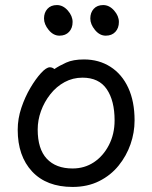

<svg xmlns="http://www.w3.org/2000/svg" viewBox="-20 -721 602 759"><path d="M431 -679.5Q450 -658 450 -634Q450 -610 436 -595Q422 -580 398 -580Q374 -580 355.5 -602.5Q337 -625 337 -648Q337 -671 350.5 -686Q364 -701 388 -701Q412 -701 431 -679.5ZM248 -679.5Q267 -658 267 -634Q267 -610 253 -595Q239 -580 215 -580Q191 -580 172.5 -602.5Q154 -625 154 -648Q154 -671 167.5 -686Q181 -701 205 -701Q229 -701 248 -679.5ZM312 -486Q371 -486 416.5 -457Q462 -428 487 -374Q512 -320 512 -245Q512 -197 496 -151Q480 -105 449 -66.5Q418 -28 372 -5Q326 18 267 18Q164 18 107 -43Q50 -104 50 -208Q50 -252 64.5 -295Q79 -338 100 -373.5Q121 -409 142 -432Q163 -455 177 -455Q187 -455 195 -448Q214 -461 241.5 -473.5Q269 -486 312 -486ZM267 -55Q314 -55 351 -79.5Q388 -104 410.5 -147.5Q433 -191 433 -245Q433 -323 402 -368.5Q371 -414 306 -414Q268 -414 235.5 -396.5Q203 -379 179 -348.5Q155 -318 142 -282Q129 -246 129 -209Q129 -132 165 -93.5Q201 -55 267 -55Z"/></svg>

Font: Moon Stars Kai
Style: Bold
Weight: 700
Designer: GuiWonder
Version: Version 1.101